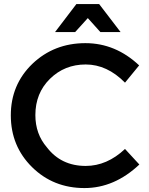

<svg xmlns="http://www.w3.org/2000/svg" viewBox="-20 -922 737 950"><path d="M398 8.5Q243.5 8.5 138.5 -95.2Q33.5 -199 33.5 -351.5Q33.5 -503 140 -606Q247.5 -708.5 402.5 -708.5Q551.5 -708.5 668.5 -598.5L598.5 -513Q510 -603 404 -603Q299.5 -603 227.2 -532Q155 -461 155 -352.5Q155 -259 212 -193Q282.5 -101 404 -101Q509.5 -101 598.5 -185L669.5 -108Q546 8.5 398 8.5ZM576.5 -763.5H476.5L414.5 -832.5L352 -763.5H252.5L358 -902H470.5Z"/></svg>

Font: Argentum Novus Medium
Style: Regular
Weight: 500
Designer: Julieta Ulanovsky (font) & Cristiano Sobral (main changes)
Foundry: Julieta Ulanovsky (font) & Cristiano Sobral (main changes)
Version: Version 3.00;November 27, 2020;FontCreator 13.0.0.2655 64-bi